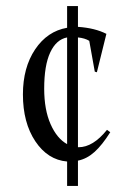

<svg xmlns="http://www.w3.org/2000/svg" viewBox="-20 -510 423 630"><path d="M341.8 -76.2Q315.4 -34.2 290.3 -11.5Q265.1 11.2 235.8 17.1V100.1H200.2V20Q136.7 14.6 95.9 -46.4Q55.2 -107.4 55.2 -200.2Q55.2 -288.1 95.2 -347.9Q135.3 -407.7 200.2 -418.9V-490.2H235.8V-421.9Q292 -418 329.1 -398.9L297.9 -272.9L291 -274.9L272.9 -376Q258.8 -384.8 235.8 -387.2V-26.9H237.8Q285.2 -26.9 331.1 -84ZM125 -219.2Q125 -149.9 146 -102.5Q167 -55.2 200.2 -37.1V-387.2Q164.6 -380.4 144.8 -337.9Q125 -295.4 125 -219.2Z"/></svg>

Font: Halibut Cnd
Style: Regular
Weight: 400
Width: 3
Designer: Matteo Maggi
Foundry: Collletttivo
Version: Version 3.080 | FøM Fix